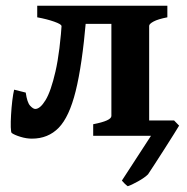

<svg xmlns="http://www.w3.org/2000/svg" viewBox="-20 -474 654 670"><path d="M305.2 0V-40.5Q368.7 -52.7 368.7 -69.3V-390.6H234.4V-378.9L194.3 -383.8Q193.8 -389.6 169.2 -398.4Q144.5 -407.2 109.9 -413.6V-454.1H564V-413.6Q531.2 -407.2 515.9 -398.9Q500.5 -390.6 500.5 -383.8V-50.8Q500.5 -44.9 514.4 -42.7Q528.3 -40.5 564 -40.5V0ZM280.3 -404.8Q266.6 -246.6 244.1 -156.2Q221.7 -65.9 184.8 -28.1Q147.9 9.8 91.3 9.8Q71.8 9.8 51.3 3.4Q30.8 -2.9 21 -9.8Q18.1 -12.2 17.6 -30.3Q17.1 -48.3 18.6 -73.5Q20 -98.6 22.9 -122.8Q25.9 -147 29.3 -161.1L69.8 -150.9Q74.7 -116.2 85.2 -105Q95.7 -93.8 103 -93.8Q120.1 -93.8 138.9 -124.5Q157.7 -155.3 173.6 -224.6Q189.5 -293.9 196.8 -409.7ZM587.4 -53.7 605 -35.6Q602.1 -30.3 587.6 -7.3Q573.2 15.6 554.7 44.7Q536.1 73.7 519.8 98.9Q503.4 124 496.6 134.3Q484.9 146 461.7 158.9Q438.5 171.9 425.8 175.8Q420.9 172.4 414.8 166.5Q408.7 160.6 405.3 156.2L506.8 0L453.6 -53.7Z"/></svg>

Font: Gentium Book Plus
Style: Bold
Weight: 700
Designer: Victor Gaultney, Annie Olsen, Iska Routamaa, Becca Hirsbrunner
Foundry: SIL International
Version: Version 6.101